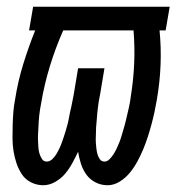

<svg xmlns="http://www.w3.org/2000/svg" viewBox="-20 -540 540 568"><path d="M298 8Q279 8 262.5 -0.5Q246 -9 235.5 -23.5Q225 -38 219.5 -55.5Q214 -73 211 -91Q203 -74 194 -57.5Q185 -41 173 -26.5Q161 -12 143.5 -2Q126 8 108 8Q89 8 72 -0.5Q55 -9 45 -24Q35 -39 29 -56.5Q23 -74 20 -93Q17 -112 17 -131Q17 -150 17.5 -169.5Q18 -189 19.5 -208.5Q21 -228 25 -248Q33 -299 48.5 -349.5Q64 -400 84 -450H66L78 -520H482L470 -450H452Q457 -400 455 -348.5Q453 -297 444 -245Q441 -227 437 -208.5Q433 -190 428 -171.5Q423 -153 417 -134.5Q411 -116 403.5 -98Q396 -80 386.5 -62.5Q377 -45 364.5 -29.5Q352 -14 334.5 -3Q317 8 298 8ZM118 -62Q127 -62 134.5 -69Q142 -76 147 -84.5Q152 -93 156 -101.5Q160 -110 163 -118.5Q166 -127 169 -136Q172 -145 174.5 -153.5Q177 -162 179.5 -171Q182 -180 183.5 -189Q185 -198 187 -207Q189 -216 191 -224.5Q193 -233 194.5 -242Q196 -251 198 -260L211 -338H289L276 -260Q274 -251 272.5 -242Q271 -233 270 -224.5Q269 -216 268 -207Q267 -198 266.5 -189Q266 -180 265 -171.5Q264 -163 264 -154Q264 -145 263.5 -136Q263 -127 263.5 -118.5Q264 -110 265 -101.5Q266 -93 268 -85Q270 -77 275 -69.5Q280 -62 289 -62Q297 -62 304 -69Q311 -76 316 -84Q321 -92 325 -100.5Q329 -109 332.5 -117.5Q336 -126 338.5 -134.5Q341 -143 343.5 -151.5Q346 -160 348.5 -168.5Q351 -177 353 -186Q355 -195 357 -203.5Q359 -212 361 -220.5Q363 -229 364.5 -238Q366 -247 367 -255Q375 -305 377 -353.5Q379 -402 375 -450H167Q144 -398 127.5 -344Q111 -290 102 -236Q100 -226 98.5 -216.5Q97 -207 96 -198Q95 -189 94.5 -179.5Q94 -170 93.5 -160.5Q93 -151 92.5 -141.5Q92 -132 92.5 -123Q93 -114 93.5 -104.5Q94 -95 96.5 -86.5Q99 -78 104 -70Q109 -62 118 -62Z"/></svg>

Font: Iosevka Custom
Style: Italic
Weight: 400
Italic angle: -9°
Monospace: yes
Designer: Belleve Invis
Foundry: Belleve Invis
Version: Version 30.3.3; ttfautohint (v1.8.3)